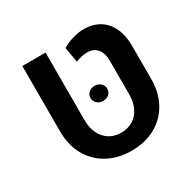

<svg xmlns="http://www.w3.org/2000/svg" viewBox="-135 -731 898 887"><g transform="rotate(-30 314.5 -287.0)"><path d="M84 0ZM84 -231V-580.6H208V-218.8Q208 -179.2 222.9 -148.7Q237.8 -118.2 264.6 -101.6Q291.5 -85 326.7 -85Q362.3 -85 389.4 -101.6Q416.5 -118.2 431.4 -148.7Q446.3 -179.2 446.3 -218.8V-398.4Q446.3 -440.4 427.5 -462.9Q408.7 -485.4 373.5 -485.4Q346.7 -485.4 312.5 -472.2L298.3 -552.7Q323.2 -567.9 354.7 -577.1Q386.2 -586.4 414.1 -586.4Q461.9 -586.4 497.1 -564.9Q532.2 -543.5 551 -503.4Q569.8 -463.4 569.8 -408.7V-231Q569.8 -159.2 539.6 -104.2Q509.3 -49.3 454.3 -19Q399.4 11.2 327.1 11.2Q255.4 11.2 200.2 -19Q145 -49.3 114.5 -104.2Q84 -159.2 84 -231ZM282.7 -294.4Q282.7 -311.5 295.4 -323Q308.1 -334.5 327.1 -334.5Q346.2 -334.5 358.9 -323Q371.6 -311.5 371.6 -294.4Q371.6 -276.9 358.9 -265.4Q346.2 -253.9 327.1 -253.9Q308.1 -253.9 295.4 -265.6Q282.7 -277.3 282.7 -294.4Z"/></g></svg>

Font: Heebo Medium
Style: Regular
Weight: 500
Designer: Oded Ezer
Foundry: Meir Sadan
Version: Version 2.001; ttfautohint (v1.5.14-ce02) -l 8 -r 50 -G 200 